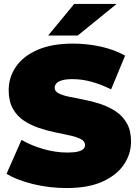

<svg xmlns="http://www.w3.org/2000/svg" viewBox="-20 -937 697 973"><path d="M318 16Q230 16 148 -4Q66 -24 13 -56L89 -228Q139 -199 200.5 -181.5Q262 -164 320 -164Q354 -164 373.5 -168.5Q393 -173 402 -181.5Q411 -190 411 -202Q411 -221 390 -232Q369 -243 334.5 -250.5Q300 -258 259 -266.5Q218 -275 176.5 -289Q135 -303 100.5 -326Q66 -349 45 -386.5Q24 -424 24 -480Q24 -545 60.5 -598.5Q97 -652 169.5 -684Q242 -716 350 -716Q421 -716 490 -701Q559 -686 614 -655L543 -484Q491 -510 442.5 -523Q394 -536 348 -536Q314 -536 294 -530Q274 -524 265.5 -514Q257 -504 257 -492Q257 -474 278 -463.5Q299 -453 333.5 -446Q368 -439 409.5 -431Q451 -423 492 -409Q533 -395 567.5 -372Q602 -349 623 -312Q644 -275 644 -220Q644 -156 607.5 -102.5Q571 -49 499 -16.5Q427 16 318 16ZM224 -757 356 -917H571L374 -757Z"/></svg>

Font: MOST Montserrat Black
Style: Regular
Weight: 900
Designer: Julieta Ulanovsky
Foundry: Julieta Ulanovsky
Version: Version 8.000;March 11, 2024;FontCreator 15.0.0.2926 64-bit